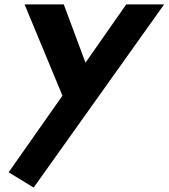

<svg xmlns="http://www.w3.org/2000/svg" viewBox="-20 -595 761 867"><path d="M91 -575 262 -163 19 183 132 252 721 -575H550L366 -312L268 -575Z"/></svg>

Font: Rabbid Highway Sign IV
Style: BdObl
Weight: 400
Foundry: Cannot Into Space Fonts
Version: Version 0.277